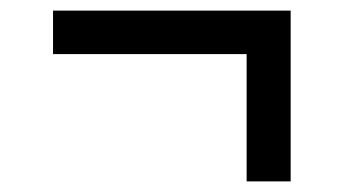

<svg xmlns="http://www.w3.org/2000/svg" viewBox="-20 -537 649 362"><path d="M445 -195V-467H528V-195ZM80 -435V-517H528V-435Z"/></svg>

Font: Exo Thin Medium
Style: Regular
Weight: 500
Version: Version 2.000